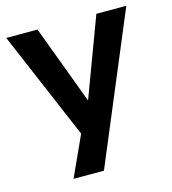

<svg xmlns="http://www.w3.org/2000/svg" viewBox="-103 -583 761 848"><g transform="rotate(-15 277.5 -159.0)"><path d="M129 180 234 -50V45L3 -498H146L283 -131H278L415 -498H552L268 180Z"/></g></svg>

Font: Nunito Sans 8pt
Style: Bold
Weight: 700
Version: Version 3.101;gftools[0.9.27]